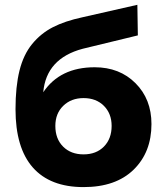

<svg xmlns="http://www.w3.org/2000/svg" viewBox="-20 -761 668 791"><path d="M324.2 9.8Q186.5 9.8 115.2 -71Q43.9 -151.9 43.9 -311Q43.9 -404.3 60.3 -470.2Q76.7 -536.1 112.5 -579.8Q148.4 -623.5 197.8 -648.9Q247.1 -674.3 319.8 -689.9L545.9 -741.2L547.9 -615.2L320.8 -560.1Q170.4 -520 158.2 -380.9Q227.1 -483.9 370.1 -483.9Q472.7 -483.9 538.3 -418.2Q604 -352.5 604 -250Q604 -133.8 530.5 -62Q457 9.8 324.2 9.8ZM439.9 -242.2Q439.9 -293 408 -325Q376 -356.9 324.2 -356.9Q273.4 -356.9 240.7 -325.2Q208 -293.5 208 -242.2Q208 -189 240 -157Q272 -125 324.2 -125Q376.5 -125 408.2 -157.2Q439.9 -189.5 439.9 -242.2Z"/></svg>

Font: Rawline ExtraBold
Style: Regular
Weight: 800
Designer: Matt McInerney, Pablo Impallari, Rodrigo Fuenzalida
Foundry: Matt McInerney, Pablo Impallari, Rodrigo Fuenzalida
Version: Version 4.020;PS 004.020;hotconv 1.0.88;makeotf.lib2.5.64775